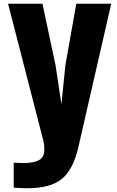

<svg xmlns="http://www.w3.org/2000/svg" viewBox="-20 -830 623 1022"><path d="M53 169V36Q89 38 104 38Q159 38 187.5 22.5Q216 7 216 -34Q216 -58 211 -80L23 -810H206L276 -481L307 -275L328 -482L386 -810H572L397 -46Q369 74 308.5 123Q248 172 124 172Q92 172 53 169Z"/></svg>

Font: Oswald Heavy
Style: Regular
Weight: 400
Designer: Vernon Adams
Foundry: Vernon Adams
Version: Version 4.101